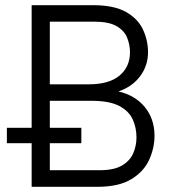

<svg xmlns="http://www.w3.org/2000/svg" viewBox="-20 -720 688 740"><path d="M102 0V-168H6.5V-227.5H102V-700H339Q419.5 -700 465.8 -673.8Q512 -647.5 531.2 -605.8Q550.5 -564 550.5 -518.5Q550.5 -467.5 520.5 -426.8Q490.5 -386 436.5 -367.5Q500.5 -353 538 -307.5Q575.5 -262 575.5 -196.5Q575.5 -150 555.2 -104.8Q535 -59.5 486.8 -29.8Q438.5 0 355 0ZM172 -395H321.5Q400.5 -395 440.8 -428.8Q481 -462.5 481 -518.5Q481 -547 470.2 -574.2Q459.5 -601.5 429.8 -619Q400 -636.5 343.5 -636.5H172ZM172 -64H364.5Q420 -64 450.8 -82.5Q481.5 -101 493.8 -130Q506 -159 506 -190.5Q506 -227 491.8 -259.2Q477.5 -291.5 439.8 -311.5Q402 -331.5 332.5 -331.5H172V-227.5H293.5V-168H172Z"/></svg>

Font: Overpass Light
Style: Regular
Weight: 300
Designer: Delve Withrington, Dave Bailey, Thomas Jockin
Foundry: Delve Fonts LLC
Version: Version 4.000; ttfautohint (v1.8.3)